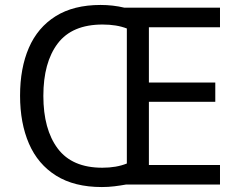

<svg xmlns="http://www.w3.org/2000/svg" viewBox="-20 -745 968 775"><path d="M386 -725Q436 -725 482 -714H868V-635H581V-412H849V-334H581V-79H868V0H488Q466 4 441.5 7Q417 10 391 10Q280 10 206.5 -36Q133 -82 97 -165Q61 -248 61 -359Q61 -470 96.5 -552Q132 -634 204.5 -679.5Q277 -725 386 -725ZM394 -646Q271 -646 213 -569.5Q155 -493 155 -358Q155 -223 213 -145.5Q271 -68 393 -68Q450 -68 492 -85V-630Q451 -646 394 -646Z"/></svg>

Font: Noto Music
Style: Regular
Weight: 400
Designer: Monotype Design Team, Benjamin Yang
Foundry: Monotype Imaging Inc.
Version: Version 2.002; ttfautohint (v1.8.4.7-5d5b)